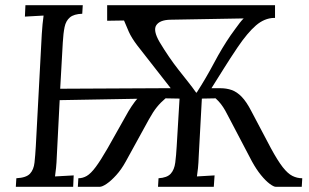

<svg xmlns="http://www.w3.org/2000/svg" viewBox="-20 -720 1190 740"><path d="M41 0 43 -33Q81 -35 95.5 -50.5Q110 -66 113 -93.5Q116 -121 118 -156L141 -588Q142 -608 144 -626.5Q146 -645 148 -660Q130 -659 112 -658Q94 -657 76 -656L78 -700H299L297 -667Q265 -666 249.5 -653Q234 -640 229 -616Q224 -592 222 -556L212 -378L605 -380Q613 -380 621.5 -380Q630 -380 638 -380L509 -545Q487 -574 476.5 -597.5Q466 -621 458 -641L393 -640V-700H1040V-651H1036Q999 -650 966.5 -622Q934 -594 896 -538Q867 -495 843 -456.5Q819 -418 795 -380H829Q853 -380 873 -373Q893 -366 911.5 -347Q930 -328 949 -291L1024 -149Q1050 -101 1069.5 -76Q1089 -51 1107 -42Q1125 -33 1145 -33L1143 0H1043Q1035 0 1019.5 -11.5Q1004 -23 986 -45Q968 -67 951 -98L866 -260Q856 -280 848 -294Q840 -308 831.5 -319Q823 -330 811 -341L758 -340L746 -119Q745 -91 743 -71.5Q741 -52 739 -40L807 -44L804 0H589L591 -33Q624 -35 638 -50.5Q652 -66 655.5 -93.5Q659 -121 661 -156L672 -340L618 -341Q599 -325 584.5 -307Q570 -289 554 -260L465 -98Q448 -67 428 -45Q408 -23 391 -11.5Q374 0 364 0H280L282 -33Q299 -33 314.5 -42Q330 -51 349 -76.5Q368 -102 395 -149L475 -291Q487 -311 499 -327Q511 -343 525 -354L546 -340L210 -334L199 -119Q198 -92 196 -72.5Q194 -53 192 -40Q210 -41 228 -42Q246 -43 264 -44L262 0ZM736 -363H738Q774 -419 805 -477.5Q836 -536 869 -584Q880 -599 888.5 -611Q897 -623 904.5 -632.5Q912 -642 919 -649L636 -644Q596 -643 582.5 -623Q569 -603 595 -558Q613 -528 631.5 -501Q650 -474 668.5 -450.5Q687 -427 704.5 -405Q722 -383 736 -363Z"/></svg>

Font: Lora
Style: Italic
Weight: 400
Italic angle: -3°
Designer: Olga Karpushina, Alexei Vanyashin (Cyrillic)
Foundry: Cyreal
Version: Version 3.008